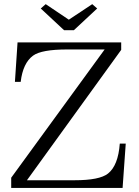

<svg xmlns="http://www.w3.org/2000/svg" viewBox="-20 -919 672 929"><path d="M64.9 -713.9H566.4V-677.7L110.4 -46.9H341.3Q461.4 -46.9 502.4 -79.1Q551.8 -118.2 559.6 -224.1H588.4L573.2 -9.8H34.2V-59.1L486.3 -679.7H306.2Q180.7 -679.7 140.1 -649.9Q90.8 -613.8 80.1 -522.9H52.2ZM201.2 -898.9 313 -823.7 426.3 -898.9 450.2 -877.9 337.4 -772.9H290L177.2 -877.9Z"/></svg>

Font: I.Ming
Style: Regular
Weight: 400
Designer: Ichiten Fonts Project
Version: Version 6.11; Dec 27, 2019